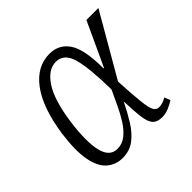

<svg xmlns="http://www.w3.org/2000/svg" viewBox="-142 -693 850 850"><g transform="rotate(-45 283.0 -268.0)"><path d="M173 10Q131 10 100 -16Q69 -42 57.5 -100.5Q46 -159 59 -257Q80 -399 135 -472.5Q190 -546 269 -546Q329 -546 361 -497.5Q393 -449 393 -331H396L491 -536H566L397 -244Q402 -154 407 -109Q412 -64 421 -49.5Q430 -35 446 -35Q457 -35 469.5 -39Q482 -43 492 -50L503 -22Q488 -12 467 -3Q446 6 424 6Q394 6 379.5 -9.5Q365 -25 360 -61.5Q355 -98 353 -161H351Q330 -118 305.5 -78.5Q281 -39 249 -14.5Q217 10 173 10ZM185 -35Q216 -35 240.5 -55Q265 -75 284.5 -106Q304 -137 320.5 -172.5Q337 -208 352 -240Q350 -377 332.5 -439Q315 -501 264 -501Q216 -501 178 -444Q140 -387 123 -266Q108 -154 122.5 -94.5Q137 -35 185 -35Z"/></g></svg>

Font: Noto Serif Condensed Light
Style: Italic
Weight: 300
Width: 3
Italic angle: -12°
Designer: Monotype Design Team
Foundry: Monotype Imaging Inc.
Version: Version 2.014; ttfautohint (v1.8.4.7-5d5b)